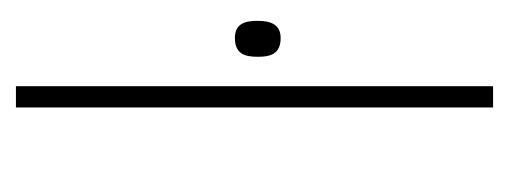

<svg xmlns="http://www.w3.org/2000/svg" viewBox="-214 -410 624 235"><g transform="rotate(90 97.5 -292.0)"><path d="M85 0H111V-584H85ZM5 -296C5 -281 8 -268 26 -268C46 -268 49 -281 49 -296C49 -311 46 -324 26 -324C9 -324 5 -311 5 -296Z"/></g></svg>

Font: Noto Sans Hebrew SemiCondensed Thin
Style: Regular
Weight: 100
Width: 4
Designer: Monotype Design Team
Foundry: Monotype Imaging Inc.
Version: Version 2.004